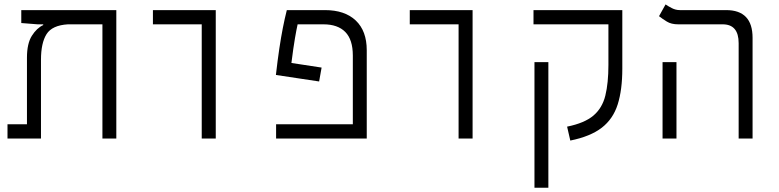

<svg xmlns="http://www.w3.org/2000/svg" viewBox="-20 -632 3556 876"><path d="M510.7 0H447.3V-521H289.6Q217.8 -516.6 192.4 -476.3Q167 -436 167 -359.4V0H14.2V-64.9H103V-368.7Q103 -433.1 125.2 -468.5Q147.5 -503.9 177.2 -517.6V-521H151.9L77.1 -526.9V-585.9H510.7Z M900.4 0V-521H677.7V-585.9H964.4V0Z M1447.3 -323.7 1436 -260.3 1238.8 -290Q1246.6 -358.4 1254.4 -410.4Q1262.2 -462.4 1270.5 -504.6Q1278.8 -546.9 1288.6 -585.9H1462.4Q1553.2 -585.9 1603.3 -538.3Q1653.3 -490.7 1653.3 -402.8V0H1239.7V-64.9H1589.8V-378.4Q1589.8 -451.2 1555.4 -486.1Q1521 -521 1455.6 -521H1337.9Q1333 -499.5 1325.7 -457.3Q1318.4 -415 1309.6 -344.7Z M2072.3 0V-521H1849.6V-585.9H2136.2V0Z M2755.9 -585.9H2819.3V-318.4Q2819.3 -222.2 2798.3 -155.8Q2777.3 -89.4 2725.6 -49.3Q2673.8 -9.3 2582 9.3L2567.4 -54.2Q2647 -70.3 2687.5 -104.7Q2728 -139.2 2741.9 -196Q2755.9 -252.9 2755.9 -335.9V-521H2414.1V-585.9ZM2481.9 224.6H2418.5V-348.6H2481.9Z M3350.1 0V-435.1Q3350.1 -521 3277.3 -521H3074.2Q3043 -521 3022.7 -533.4Q3002.4 -545.9 2986.8 -558.1L3016.6 -611.8Q3027.8 -604 3045.2 -595Q3062.5 -585.9 3082 -585.9H3293Q3413.6 -585.9 3413.6 -459.5V0ZM3002.9 0V-348.6H3066.4V0Z"/></svg>

Font: CaskaydiaCove NFP Light
Style: Regular
Weight: 300
Designer: Aaron Bell
Foundry: Saja Typeworks
Version: Version 2111.001; VTT 6.35;Nerd Fonts 3.1.1